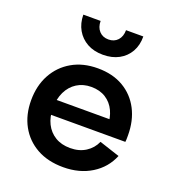

<svg xmlns="http://www.w3.org/2000/svg" viewBox="-144 -910 937 1033"><g transform="rotate(20 324.5 -394.0)"><path d="M334 10.5Q246 10.5 182.2 -25.2Q118.5 -61 84 -124Q49.5 -187 49.5 -269.5Q49.5 -353 84.2 -417Q119 -481 181.8 -517.2Q244.5 -553.5 329 -553.5Q414.5 -553.5 476 -517.5Q537.5 -481.5 570.8 -417.5Q604 -353.5 604 -269.5Q604 -255.5 603.8 -246.8Q603.5 -238 602.5 -232H482Q483 -241.5 483.5 -252Q484 -262.5 484 -276.5Q484 -326.5 466 -365Q448 -403.5 413.5 -425.5Q379 -447.5 330 -447.5Q283.5 -447.5 248.2 -425.2Q213 -403 193.5 -362.8Q174 -322.5 174 -269.5Q174 -219.5 193.2 -181Q212.5 -142.5 248.2 -120.8Q284 -99 334 -99Q385.5 -99 422.5 -122.8Q459.5 -146.5 477 -186.5L594 -148Q564 -74.5 495.5 -32Q427 10.5 334 10.5ZM127 -232V-317.5H546.5L570 -232ZM499.5 -798Q500 -748 478.8 -710.5Q457.5 -673 419 -652Q380.5 -631 328 -631Q276 -631 237.8 -652.2Q199.5 -673.5 178 -711Q156.5 -748.5 156 -798H255Q255 -762 275 -740.2Q295 -718.5 328 -718.5Q361 -718.5 380.8 -740.2Q400.5 -762 400.5 -798Z"/></g></svg>

Font: Hepta Slab SemiBold
Style: Regular
Weight: 600
Designer: Michael LaGattuta
Foundry: Michael LaGattuta
Version: Version 1.102